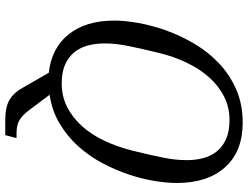

<svg xmlns="http://www.w3.org/2000/svg" viewBox="-124 -626 923 714"><g transform="rotate(90 337.0 -268.5)"><path d="M428 173Q377 173 350.5 157Q324 141 307 110L250 11Q158 1 107 -63Q56 -127 56 -233Q56 -272 65 -322.5Q74 -373 93 -426Q112 -479 142 -530Q172 -581 214 -621Q256 -661 311 -685.5Q366 -710 436 -710Q542 -710 601 -645Q660 -580 660 -465Q660 -429 652.5 -382.5Q645 -336 628.5 -286.5Q612 -237 586 -188Q560 -139 523.5 -98.5Q487 -58 439.5 -29.5Q392 -1 332 8L389 84Q406 107 424.5 119Q443 131 475 131H493L482 173ZM290 -37Q338 -37 378 -57.5Q418 -78 449.5 -113.5Q481 -149 503.5 -197Q526 -245 540 -301Q549 -338 555.5 -366.5Q562 -395 566.5 -418.5Q571 -442 573 -462Q575 -482 575 -502Q575 -536 567 -565Q559 -594 541 -615.5Q523 -637 494.5 -649Q466 -661 426 -661Q378 -661 338 -640.5Q298 -620 266.5 -584.5Q235 -549 212 -500.5Q189 -452 176 -397Q167 -360 160.5 -331.5Q154 -303 149.5 -279.5Q145 -256 143 -236Q141 -216 141 -196Q141 -162 149 -133Q157 -104 175 -82.5Q193 -61 221 -49Q249 -37 290 -37Z"/></g></svg>

Font: IBM Plex Serif
Style: Italic
Weight: 400
Italic angle: -14°
Designer: Mike Abbink, Paul van der Laan, Pieter van Rosmalen
Foundry: Bold Monday
Version: Version 3.001